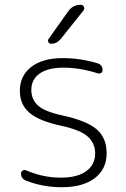

<svg xmlns="http://www.w3.org/2000/svg" viewBox="-20 -773 529 803"><path d="M236 -247Q143 -267 103 -301.5Q63 -336 63 -393Q63 -456 110.5 -493Q158 -530 243 -530Q316 -530 389 -508Q409 -501 409 -480Q409 -472 403 -468Q397 -464 390 -466Q315 -490 246 -490Q181 -490 146 -465.5Q111 -441 111 -397Q111 -357 139 -331.5Q167 -306 242 -290Q343 -268 384.5 -232Q426 -196 426 -132Q426 -66 376.5 -28Q327 10 238 10Q158 10 88 -18Q68 -26 68 -48Q68 -55 74.5 -59.5Q81 -64 88 -61Q160 -30 234 -30Q303 -30 340.5 -57Q378 -84 378 -132Q378 -172 348.5 -200.5Q319 -229 236 -247ZM267 -728Q286 -753 317 -753Q327 -753 331 -744.5Q335 -736 329 -729L234 -610Q217 -590 194 -590Q186 -590 182.5 -596.5Q179 -603 183 -610Z"/></svg>

Font: Rounded Mplus 1c Light
Style: Regular
Weight: 300
Version: Version 1.059.20150529